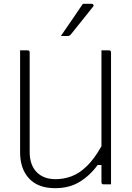

<svg xmlns="http://www.w3.org/2000/svg" viewBox="-20 -963 690 1003"><path d="M268 20Q179 20 132 -30.5Q85 -81 85 -167V-700H124Q135 -700 135 -689V-169Q135 -102 171 -64.5Q207 -27 270 -27Q313 -27 353.5 -42Q394 -57 433 -94.5Q472 -132 510 -199V-700H549Q560 -700 560 -689V0H521Q510 0 510 -11V-101H490Q450 -46 396 -13Q342 20 268 20ZM413 -943H459Q465 -943 468 -938Q471 -933 466 -928Q442 -898 426.5 -878.5Q411 -859 394.5 -838.5Q378 -818 350 -783Q344 -775 333 -775H298Q329 -820 355 -858Q381 -896 413 -943Z"/></svg>

Font: Recursive Sn Lnr St Lt
Style: Regular
Weight: 300
Version: Version 1.079;hotconv 1.0.112;makeotfexe 2.5.65598; ttfautoh